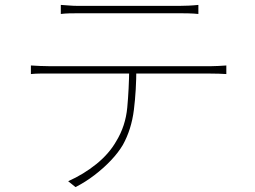

<svg xmlns="http://www.w3.org/2000/svg" viewBox="-20 -733 1040 783"><path d="M228 -713Q247 -712 263 -710.5Q279 -709 302 -709Q318 -709 359 -709Q400 -709 453 -709Q506 -709 559 -709Q612 -709 653 -709Q694 -709 710 -709Q727 -709 749 -710Q771 -711 789 -713V-676Q770 -678 748.5 -678.5Q727 -679 710 -679Q694 -679 653.5 -679Q613 -679 560 -679Q507 -679 454 -679Q401 -679 360 -679Q319 -679 304 -679Q280 -679 262 -678.5Q244 -678 228 -676ZM106 -466Q125 -465 143 -464Q161 -463 184 -463Q195 -463 233.5 -463Q272 -463 328 -463Q384 -463 448.5 -463Q513 -463 577.5 -463Q642 -463 697.5 -463Q753 -463 790.5 -463Q828 -463 838 -463Q854 -463 870.5 -464Q887 -465 903 -466V-431Q889 -432 871.5 -432.5Q854 -433 838 -433Q828 -433 790.5 -433Q753 -433 697.5 -433Q642 -433 577.5 -433Q513 -433 448.5 -433Q384 -433 328 -433Q272 -433 233.5 -433Q195 -433 184 -433Q161 -433 143.5 -433Q126 -433 106 -431ZM536 -455Q536 -365 526 -285Q516 -205 481 -142Q462 -110 432 -78.5Q402 -47 365.5 -19Q329 9 288 30L258 6Q321 -22 373 -64Q425 -106 454 -157Q492 -219 499 -294.5Q506 -370 507 -455Z"/></svg>

Font: Noto Sans SC Thin Thin
Style: Regular
Weight: 250
Version: Version 2.004-H2;hotconv 1.0.118;makeotfexe 2.5.65603